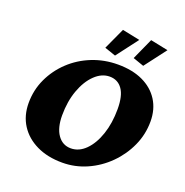

<svg xmlns="http://www.w3.org/2000/svg" viewBox="-136 -888 982 1019"><g transform="rotate(20 354.5 -378.0)"><path d="M324.2 8.8Q241.2 8.8 179.2 -21Q117.2 -50.8 83 -104Q48.8 -157.2 48.8 -228.5Q48.8 -301.8 78.6 -365.7Q108.4 -429.7 160.2 -478.5Q211.9 -527.3 280.3 -554.7Q348.6 -582 425.8 -582Q507.8 -582 566.9 -554.2Q626 -526.4 658.2 -475.6Q690.4 -424.8 690.4 -356.4Q690.4 -283.2 660.6 -217.8Q630.9 -152.3 579.6 -101.1Q528.3 -49.8 462.4 -20.5Q396.5 8.8 324.2 8.8ZM340.8 -78.1Q386.7 -78.1 423.8 -115.2Q460.9 -152.3 482.4 -215.8Q503.9 -279.3 503.9 -358.4Q503.9 -433.6 478 -470.2Q452.1 -506.8 406.2 -506.8Q361.3 -506.8 322.8 -469.7Q284.2 -432.6 261.2 -369.1Q238.3 -305.7 238.3 -227.5Q238.3 -157.2 266.1 -117.7Q293.9 -78.1 340.8 -78.1ZM552.7 -621.1 491.2 -642.6 545.9 -763.7 645.5 -743.2ZM393.6 -621.1 331.1 -642.6 386.7 -763.7 486.3 -743.2Z"/></g></svg>

Font: Crimson Pro Black
Style: Italic
Weight: 900
Italic angle: -12°
Designer: Jacques Le Bailly
Foundry: Baron von Fonthausen
Version: Version 1.003